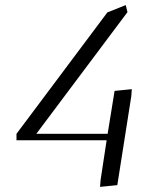

<svg xmlns="http://www.w3.org/2000/svg" viewBox="-20 -729 596 756"><path d="M44.9 -176.8V-202.1L402.8 -680.2L475.1 -709L481.9 -681.2L123 -202.1H403.8L431.2 -371.1L499 -377.9L497.1 -351.1L441.9 0L374 6.8L376 -20L399.9 -176.8Z"/></svg>

Font: Dihjauti
Style: Italic
Weight: 400
Italic angle: -9°
Designer: T. Christopher White
Version: Version 3.0.0